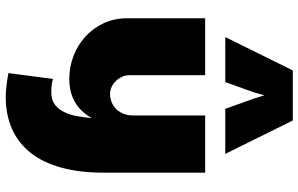

<svg xmlns="http://www.w3.org/2000/svg" viewBox="-216 -648 1099 708"><g transform="rotate(90 334.0 -294.5)"><path d="M240.2 -824.2H424.8L547.9 -575.2H381.8L343.8 -681.6L332 -719.7L321.3 -681.6L283.2 -575.2H117.2ZM416 -83Q369.6 0 271.5 0Q226.6 0 186 -15.9Q145.5 -31.7 114.7 -60.1Q84 -88.4 65.9 -127.2Q47.9 -166 47.9 -211.9V-501H257.8V-221.7Q257.8 -207 263.9 -194.1Q270 -181.2 279.5 -171.4Q289.1 -161.6 301.3 -156Q313.5 -150.4 326.2 -150.4Q344.2 -150.4 359.1 -157Q374 -163.6 384.5 -175Q395 -186.5 400.6 -201.9Q406.2 -217.3 406.2 -235.4V-501H617.2V-127Q617.2 -39.1 598.9 28.3Q580.6 95.7 544.9 141.4Q509.3 187 457 210.7Q404.8 234.4 336.9 234.4Q321.3 234.4 299.8 231.9Q278.3 229.5 250 224.6L271.5 60.5Q284.7 64 296.9 65.2Q309.1 66.4 320.8 66.4Q349.1 66.4 366.5 53Q383.8 39.6 394 18.3Q404.3 -2.9 408.9 -29.5Q413.6 -56.2 416 -83Z"/></g></svg>

Font: Paytone One
Style: Regular
Weight: 400
Designer: vernon adams
Foundry: vernon adams
Version: 1.000